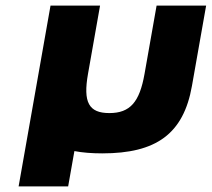

<svg xmlns="http://www.w3.org/2000/svg" viewBox="-20 -533 756 686"><path d="M294.4 -269 337.5 -513H160.5L46.5 133H223.5L245.8 6.8C274.5 12.3 307.7 15 345.4 15C537.4 15 635.5 -54 665.8 -226L716.5 -513H539.5L496.4 -269C478.6 -168 444.7 -129 370.7 -129C296.7 -129 276.6 -168 294.4 -269Z"/></svg>

Font: Hussar Wysoki
Style: Obl
Weight: 700
Foundry: Cannot Into Space Fonts
Version: Version 0.92